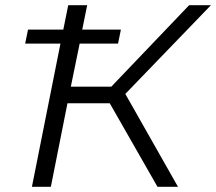

<svg xmlns="http://www.w3.org/2000/svg" viewBox="-20 -720 833 740"><path d="M77 -552 88 -606H224L243 -700H316L297 -606H446L435 -552H287L253 -386H409L709 -700H793L463 -358L666 0H587L403 -322H240L176 0H103L213 -552Z"/></svg>

Font: Montserrat
Style: Italic
Weight: 400
Italic angle: -11.3°
Designer: Julieta Ulanovsky
Foundry: Julieta Ulanovsky
Version: Version 9.000; ttfautohint (v1.8.4.7-5d5b)